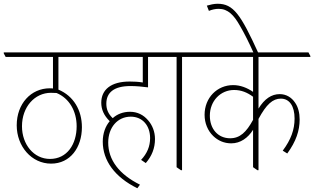

<svg xmlns="http://www.w3.org/2000/svg" viewBox="-40 -901 1672 1022"><path d="M232 -30C334 -30 396 -116 396 -224C396 -314 352 -390 271 -424V-598H456V-603L446 -622H-20V-617L-10 -598H242V-430C236 -431 230 -431 225 -431C125 -431 49 -349 49 -234C49 -122 128 -30 232 -30ZM77 -229C77 -332 145 -407 231 -407C243 -407 252 -406 261 -406C329 -378 368 -309 368 -229C368 -133 317 -55 226 -55C140 -55 77 -132 77 -229Z M691 101 705 82C594 27 536 -50 536 -142C536 -223 586 -280 656 -280C719 -280 759 -232 759 -166C759 -122 743 -84 711 -50L736 -33C768 -70 785 -112 785 -161C785 -200 771 -235 748 -261C724 -289 692 -306 652 -306C616 -306 584 -294 560 -272C536 -295 526 -319 526 -349C526 -408 566 -443 655 -443C685 -443 717 -440 748 -436V-598H839V-603L828 -622H416V-617L426 -598H720V-462C696 -466 671 -467 650 -467C551 -467 499 -424 499 -354C499 -319 513 -286 544 -256C521 -229 507 -191 507 -147C507 -46 571 42 691 101Z M923 5H929V-598H1030V-603L1019 -622H799V-617L809 -598H900V-11Z M1191 -138C1240 -138 1280 -167 1307 -210V-11L1330 5H1336V-268C1378 -346 1412 -376 1455 -376C1501 -376 1528 -336 1528 -270C1528 -211 1509 -158 1465 -99L1489 -84C1536 -148 1555 -206 1555 -265C1555 -300 1547 -331 1531 -354C1512 -383 1483 -400 1449 -400C1405 -400 1368 -375 1336 -323V-598H1612V-603L1602 -622H989V-617L999 -598H1307V-412C1275 -434 1239 -448 1201 -448C1116 -448 1049 -381 1049 -290C1049 -245 1066 -205 1095 -177C1120 -153 1152 -138 1191 -138ZM1077 -285C1077 -364 1134 -422 1206 -422C1244 -422 1276 -409 1307 -386V-263C1271 -197 1237 -165 1185 -165C1121 -165 1077 -214 1077 -285Z M1310 -619H1335C1241 -825 1202 -881 1118 -881C1099 -881 1078 -876 1061 -871L1072 -843C1088 -850 1107 -854 1124 -854C1173 -854 1205 -821 1237 -764C1259 -727 1288 -669 1310 -619Z"/></svg>

Font: Noto Serif Devanagari Condensed Thin
Style: Regular
Weight: 100
Width: 3
Designer: Universal Thirst, Indian Type Foundry and the Monotype Design Team
Foundry: Monotype Imaging Inc.
Version: Version 2.004